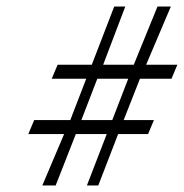

<svg xmlns="http://www.w3.org/2000/svg" viewBox="-20 -585 565 590"><path d="M67 -173H177L110 -15H151L213 -173H308L247 -15H282L343 -173H435L453 -216H360L410 -343H507L525 -386H429L505 -565H464L391 -386H297L365 -565H331L262 -386H157L139 -343H245L196 -216H85ZM230 -216 279 -343H374L325 -216Z"/></svg>

Font: Charger Sport
Style: HLNrwObl
Weight: 100
Designer: Jasper
Foundry: Cannot Into Space Fonts
Version: Version 1.1